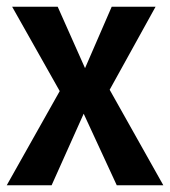

<svg xmlns="http://www.w3.org/2000/svg" viewBox="-23 -549 504 569"><path d="M302 -283 461 0H323L225 -212L130 0H-3L154 -279L13 -529H148L229 -347L308 -529H438Z"/></svg>

Font: Fira Sans Condensed Medium
Style: Regular
Weight: 500
Width: 3
Designer: Carrois Corporate & Edenspiekermann AG
Foundry: Carrois Corporate GbR & Edenspiekermann AG
Version: Version 4.203;PS 004.203;hotconv 1.0.88;makeotf.lib2.5.64775